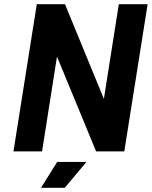

<svg xmlns="http://www.w3.org/2000/svg" viewBox="-20 -720 722 913"><path d="M545 -700 474 -250 289 -700H155L44 0H180L251 -451L437 0H571L682 -700ZM175 173H288L391 50H252Z"/></svg>

Font: Arthouse Owned
Style: Bold Italic
Weight: 700
Italic angle: -10°
Designer: Jeremy Tribby
Foundry: Tribby Type
Version: Version 1.000;PS 001.000;hotconv 1.0.88;makeotf.lib2.5.64775